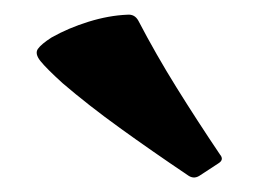

<svg xmlns="http://www.w3.org/2000/svg" viewBox="-20 -803 351 261"><path d="M251 -564Q243 -559 235 -565Q186 -598 143 -629Q100 -660 65 -690Q43 -710 35 -720Q27 -730 31.5 -736.5Q36 -743 50 -752Q73 -765 100.5 -773.5Q128 -782 153 -783Q163 -784 168 -775Q192 -729 220 -684Q248 -639 279 -593Q285 -586 277 -581Z"/></svg>

Font: Hahmlet ExtraBold
Style: Regular
Weight: 800
Designer: Minjoo Ham & Mark Frömberg
Foundry: hypertype
Version: Version 1.002